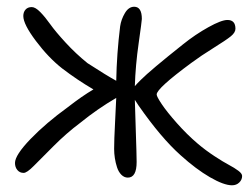

<svg xmlns="http://www.w3.org/2000/svg" viewBox="-20 -550 746 575"><path d="M50.8 -32.2Q39.1 -32.2 32 -40.8Q24.9 -49.3 24.9 -62Q24.9 -85.4 71.5 -133.8Q118.2 -182.1 183.1 -229Q225.6 -262.2 259.8 -282.2Q211.4 -310.5 166 -345.2Q125 -377.4 87.4 -427.5Q49.8 -477.5 49.8 -502Q49.8 -513.7 56.4 -521.2Q63 -528.8 75.2 -528.8Q85.9 -528.8 100.6 -513.9Q115.2 -499 130.6 -477.3Q146 -455.6 176.5 -422.4Q207 -389.2 242.2 -360.8Q300.3 -323.2 328.1 -308.1Q329.6 -389.2 339.8 -471.2Q342.8 -491.7 354 -510.7Q365.2 -529.8 381.8 -529.8Q404.8 -529.8 404.8 -493.2Q404.8 -487.8 395.3 -420.9Q385.7 -354 383.8 -292Q388.7 -297.9 401.9 -311Q430.2 -339.4 527.8 -417Q564.9 -446.8 604 -468.5Q643.1 -490.2 661.1 -490.2Q685.1 -490.2 685.1 -463.9Q685.1 -452.6 671.4 -441.4Q657.7 -430.2 619.6 -406.5Q581.5 -382.8 553.2 -361.8Q449.2 -285.2 449.2 -267.1Q449.2 -260.7 464.6 -237.8Q480 -214.8 509.8 -181.2Q539.6 -147.5 571.8 -120.1Q595.2 -100.1 622.1 -82.5Q648.9 -64.9 665.5 -56.2Q682.1 -47.4 693.6 -38.8Q705.1 -30.3 705.1 -22.9Q705.1 -11.7 696.5 -3.4Q688 4.9 674.8 4.9Q650.4 4.9 608.6 -19.3Q566.9 -43.5 521 -85Q462.4 -137.2 395 -233.9Q393.6 -236.3 383.8 -251Q384.3 -231.9 386.7 -158Q389.2 -84 389.2 -64.9Q389.2 -18.1 362.8 -18.1Q352.1 -18.1 343.5 -26.6Q335 -35.2 330.6 -48.6Q326.2 -62 324 -76.2Q321.8 -90.3 321.8 -104Q321.8 -130.4 324.5 -181.6Q327.1 -232.9 328.1 -256.8Q272 -224.1 220.2 -182.1Q179.2 -151.4 140.4 -112.5Q101.6 -73.7 81.1 -53Q60.5 -32.2 50.8 -32.2Z"/></svg>

Font: Shantell Sans Irregular Bouncy
Style: Regular
Weight: 300
Designer: Stephen Nixon, Anya Danilova, Shantell Martin
Foundry: Arrow Type
Version: Version 1.006;[9816181b4]